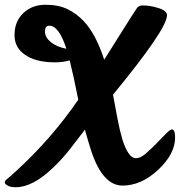

<svg xmlns="http://www.w3.org/2000/svg" viewBox="-50 -777 756 807"><path d="M652 -713Q652 -655 425 -379Q435 -326 444 -277.5Q453 -229 464 -192.5Q475 -156 489.5 -134Q504 -112 522 -112Q540 -112 562 -131Q584 -150 606 -172.5Q628 -195 646.5 -214Q665 -233 672 -233Q686 -233 686 -199Q686 -130 615 -63.5Q544 3 465 3Q382 3 334 -141Q320 -184 307 -232Q278 -194 245 -151.5Q212 -109 174 -73Q88 10 16 10Q-6 10 -18 3Q-30 -4 -30 -10.5Q-30 -17 -22 -23Q-14 -29 20 -60Q168 -196 279 -358Q260 -454 243 -523Q214 -515 182 -515Q109 -515 66 -540Q11 -571 11 -629Q11 -687 48 -722Q85 -757 140.5 -757Q196 -757 234 -738.5Q272 -720 302 -688Q353 -634 388 -526Q407 -557 428.5 -590.5Q450 -624 468.5 -654Q487 -684 502 -707Q517 -730 524.5 -741.5Q532 -753 546 -754Q578 -755 615 -743.5Q652 -732 652 -713ZM157 -669Q139 -669 139 -644.5Q139 -620 163.5 -600Q188 -580 229 -572Q198 -669 157 -669Z"/></svg>

Font: Leckerli One
Style: Regular
Weight: 400
Version: Version 1.001